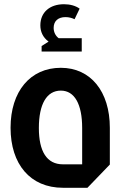

<svg xmlns="http://www.w3.org/2000/svg" viewBox="-20 -889 580 909"><path d="M210 -692 177 -671V-645H367V-708H258C243 -719 234 -737 234 -757C234 -790 256 -808 290 -808C306 -808 321 -804 333 -798L357 -848C338 -862 311 -869 283 -869C215 -869 171 -830 171 -769C171 -739 183 -712 210 -692ZM268 -568C123 -568 30 -456 30 -284C30 -112 123 0 278 0H394L500 -110V-284C500 -456 409 -568 268 -568ZM369 -111H278C201 -111 164 -173 164 -283C164 -396 201 -460 268 -460C333 -460 369 -396 369 -283Z"/></svg>

Font: Hejaz SemiBold
Style: Regular
Weight: 600
Designer: Bandar Raffah (Arabic) and Santiago Orozco (Latin)
Foundry: Caramella and Typemade
Version: Version 1.010;hotconv 1.0.109;makeotfexe 2.5.65596